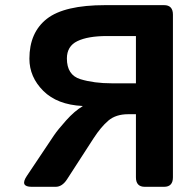

<svg xmlns="http://www.w3.org/2000/svg" viewBox="-20 -720 736 740"><path d="M102.1 0Q55.2 0 83.5 -42L188 -198.2Q202.1 -219.2 234.6 -255.6Q267.1 -292 298.3 -310.5V-311.5Q200.2 -316.4 146.7 -369.9Q93.3 -423.3 93.3 -493.7Q93.3 -594.7 160.6 -647.5Q228 -700.2 385.7 -700.2H612.3Q646.5 -700.2 646.5 -663.6V-36.6Q646.5 0 612.3 0H538.1Q503.9 0 503.9 -36.6V-279.8H474.1Q426.8 -279.8 397.9 -255.4Q369.1 -231 340.3 -186.5L238.3 -28.8Q219.7 0 194.3 0ZM237.8 -494.6Q237.8 -430.7 290 -414.8Q342.3 -398.9 411.1 -398.9H503.9V-581.1H392.6Q318.8 -581.1 278.3 -561.5Q237.8 -542 237.8 -494.6Z"/></svg>

Font: Istok Web
Style: Bold
Weight: 700
Designer: Andrey V. Panov
Foundry: Andrey V. Panov
Version: Version 1.0.2g